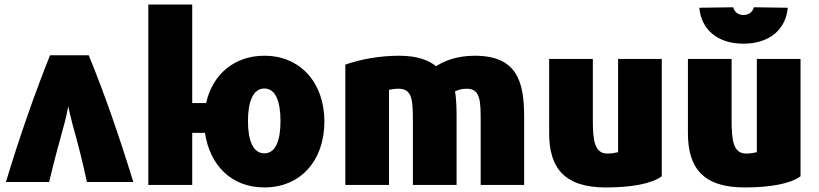

<svg xmlns="http://www.w3.org/2000/svg" viewBox="-20 -800 3599 844"><path d="M6 0C68 -205 135 -395 200 -557H370C438 -392 503 -205 566 0H362C344 -86 322 -171 299 -253C292 -280 282 -320 280 -333C278 -320 270 -282 262 -253C239 -170 215 -81 196 0Z M1406 -266C1406 -94 1301 24 1142 24C996 24 902 -75 881 -216H825V13H632V-780H825V-347H886C914 -473 1010 -555 1142 -555C1303 -555 1406 -433 1406 -266ZM1213 -268C1213 -353 1192 -411 1142 -411C1092 -411 1070 -352 1070 -268C1070 -183 1092 -126 1142 -126C1192 -126 1213 -183 1213 -268Z M2284 13H2093V-261C2093 -356 2093 -410 2031 -410C2011 -410 1993 -405 1980 -398C1986 -370 1987 -319 1987 -290V13H1795V-260C1795 -359 1794 -410 1731 -410C1714 -410 1701 -407 1690 -405V13H1498V-516C1561 -538 1644 -555 1735 -555C1817 -555 1866 -534 1897 -509C1934 -533 1990 -555 2067 -555C2252 -555 2284 -442 2284 -288Z M2889 -25C2844 8 2755 24 2643 24C2462 24 2394 -61 2394 -214V-541H2586V-272C2586 -184 2593 -125 2650 -125C2669 -125 2685 -128 2697 -131V-541H2889Z M3248 -608C3136 -608 3063 -668 3054 -766L3203 -768C3210 -742 3231 -734 3248 -734C3265 -734 3287 -742 3294 -768L3443 -766C3434 -668 3360 -608 3248 -608ZM3499 -25C3454 8 3365 24 3253 24C3072 24 3004 -61 3004 -214V-541H3196V-272C3196 -184 3203 -125 3260 -125C3279 -125 3295 -128 3307 -131V-541H3499Z"/></svg>

Font: Repo Black
Style: Regular
Weight: 900
Designer: Stefan Peev
Foundry: Context Ltd
Version: Version 1.502